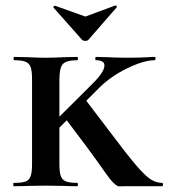

<svg xmlns="http://www.w3.org/2000/svg" viewBox="-20 -674 610 695"><path d="M30 -12Q59 -12 72.5 -17Q86 -22 91 -36.5Q96 -51 96 -81V-387Q96 -417 91 -431Q86 -445 72.5 -450.5Q59 -456 32 -456Q29 -456 29 -462Q29 -468 32 -468L80 -467Q120 -465 145 -465Q172 -465 212 -467L260 -468Q262 -468 262 -462Q262 -456 260 -456Q220 -456 207.5 -442Q195 -428 195 -385V-81Q195 -51 200 -37Q205 -23 218.5 -17.5Q232 -12 260 -12Q262 -12 262 -6Q262 0 260 0Q229 0 212 -1L145 -2L80 -1Q62 0 30 0Q28 0 28 -6Q28 -12 30 -12ZM292 -145 216 -246 288 -315 377 -198Q440 -114 472.5 -76Q505 -38 525 -25Q545 -12 567 -12Q570 -12 570 -6Q570 0 567 0H434Q428 0 412 0.5Q396 1 361.5 -48.5Q327 -98 292 -145ZM358 -437Q358 -456 327 -456Q325 -456 325 -462Q325 -468 327 -468L369 -467Q407 -465 440 -465Q483 -465 517 -467Q527 -468 540 -468Q543 -468 543 -462Q543 -456 540 -456Q501 -456 441 -427Q381 -398 339 -356L161 -178L127 -184L316 -372Q358 -414 358 -437ZM173 -647Q173 -649 175.5 -651.5Q178 -654 180 -653L289 -614L397 -654H398Q401 -654 402.5 -651.5Q404 -649 402 -647L300 -530Q296 -526 289 -526Q281 -526 277 -530L174 -646Q174 -646 173.5 -646.5Q173 -647 173 -647Z"/></svg>

Font: Cormorant Unicase
Style: Bold
Weight: 700
Designer: Christian Thalmann (Catharsis Fonts)
Foundry: Catharsis Fonts
Version: Version 4.000